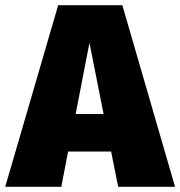

<svg xmlns="http://www.w3.org/2000/svg" viewBox="-45 -716 691 736"><path d="M408 0H626L424 -696H178L-25 0H190L216 -135H381ZM245 -279 298 -552 352 -279Z"/></svg>

Font: Fira Sans Heavy
Style: Regular
Weight: 900
Designer: bBox Type GmbH & Carrois Corporate GbR & Edenspiekermann AG
Foundry: bBox Type GmbH & Carrois Corporate GbR & Edenspiekermann AG
Version: Version 4.300;PS 004.300;hotconv 1.0.88;makeotf.lib2.5.64775